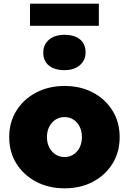

<svg xmlns="http://www.w3.org/2000/svg" viewBox="-20 -1013 700 1043"><path d="M331 10Q244 10 176 -26Q108 -62 69 -124.5Q30 -187 30 -268Q30 -349 69 -411.5Q108 -474 176 -510Q244 -546 331 -546Q418 -546 485.5 -510Q553 -474 591.5 -411.5Q630 -349 630 -268Q630 -187 591.5 -124.5Q553 -62 485.5 -26Q418 10 331 10ZM331 -160Q358 -160 379.5 -174Q401 -188 413 -212.5Q425 -237 425 -268Q425 -300 413 -324.5Q401 -349 379.5 -363Q358 -377 331 -377Q303 -377 281.5 -363Q260 -349 247.5 -324.5Q235 -300 235 -268Q235 -237 247.5 -212.5Q260 -188 281.5 -174Q303 -160 331 -160ZM330 -632Q276 -632 245.5 -657Q215 -682 215 -728Q215 -770 246 -797Q277 -824 330 -824Q384 -824 414.5 -799Q445 -774 445 -728Q445 -686 414 -659Q383 -632 330 -632ZM143 -873V-993H517V-873Z"/></svg>

Font: Lexend Deca Black
Style: Regular
Weight: 900
Designer: Bonnie Shaver-Troup, Thomas Jockin
Foundry: Lexend
Version: Version 1.007